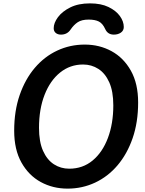

<svg xmlns="http://www.w3.org/2000/svg" viewBox="-20 -1112 856 1137"><path d="M380 5Q293 5 221.5 -34Q150 -73 107 -149.5Q64 -226 64 -338Q64 -455 96.5 -549Q129 -643 186 -710Q243 -777 319 -812.5Q395 -848 482 -848Q569 -848 640.5 -809Q712 -770 755 -693.5Q798 -617 798 -505Q798 -388 765.5 -294Q733 -200 676 -133Q619 -66 543 -30.5Q467 5 380 5ZM390 -113Q470 -113 528.5 -161.5Q587 -210 619 -295Q651 -380 651 -488Q651 -571 627 -624.5Q603 -678 562.5 -704Q522 -730 472 -730Q395 -730 336 -682.5Q277 -635 244 -550.5Q211 -466 211 -355Q211 -272 235 -218.5Q259 -165 299.5 -139Q340 -113 390 -113ZM341 -907Q322 -907 310 -917Q298 -927 298 -945Q298 -976 323 -1010Q348 -1044 396 -1068Q444 -1092 513 -1092Q578 -1092 622.5 -1070.5Q667 -1049 690 -1017Q713 -985 713 -952Q713 -931 696 -919Q679 -907 654 -907Q618 -907 603 -940Q588 -973 565.5 -984.5Q543 -996 505 -996Q464 -996 440.5 -980.5Q417 -965 398 -937Q378 -907 341 -907Z"/></svg>

Font: Pacifico
Style: Regular
Weight: 400
Designer: Vernon Adams
Foundry: Vernon Adams
Version: Version 3.010; ttfautohint (v1.8.4.7-5d5b)